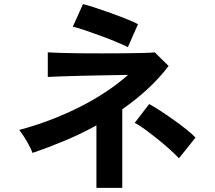

<svg xmlns="http://www.w3.org/2000/svg" viewBox="-20 -853 1040 928"><path d="M446 55V-247Q372 -206 293 -173Q214 -140 137 -114Q129 -137 110 -169.5Q91 -202 73 -225Q223 -265 360.5 -333.5Q498 -402 599 -491Q545 -490 483 -489Q421 -488 364 -486.5Q307 -485 265.5 -483.5Q224 -482 211 -481V-600Q227 -599 266 -597.5Q305 -596 358.5 -595.5Q412 -595 469.5 -595Q527 -595 580 -595.5Q633 -596 672.5 -597Q712 -598 728 -600L795 -534Q749 -474 692.5 -422Q636 -370 571 -325V55ZM598 -625Q583 -633 549 -647.5Q515 -662 473 -677.5Q431 -693 393 -706Q355 -719 332 -724L381 -833Q400 -829 436.5 -817Q473 -805 515 -790Q557 -775 593 -760.5Q629 -746 647 -736ZM845 -88Q829 -105 801.5 -130Q774 -155 741.5 -181Q709 -207 679.5 -228.5Q650 -250 631 -259L701 -350Q722 -339 753.5 -318.5Q785 -298 819 -274Q853 -250 881.5 -227Q910 -204 925 -188Z"/></svg>

Font: Zen Kaku Gothic New
Style: Bold
Weight: 700
Designer: Yoshimichi Ohira
Foundry: Positype
Version: Version 1.002